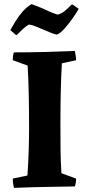

<svg xmlns="http://www.w3.org/2000/svg" viewBox="-20 -904 431 931"><path d="M48 7Q42 -14 42 -38L113 -53Q117 -109 119 -169Q121 -229 121 -285Q121 -361 119.5 -440.5Q118 -520 114 -586L42 -612Q42 -621 43 -630.5Q44 -640 47 -650Q121 -650 195 -652Q269 -654 343 -657Q345 -645 347 -634Q349 -623 349 -612L280 -597Q276 -528 274.5 -453Q273 -378 273 -308Q273 -244 273.5 -183Q274 -122 278 -64L349 -38Q349 -18 343 0Q269 1 195 2.5Q121 4 48 7ZM62 -735 58 -734 30 -758Q40 -776 55 -800.5Q70 -825 89.5 -847.5Q109 -870 133 -884Q143 -881 157 -875Q171 -869 187 -863Q205 -854 224 -846Q243 -838 260 -833Q278 -838 293 -850Q308 -862 326 -881L332 -882L362 -861Q351 -842 332 -815Q313 -788 292.5 -765Q272 -742 255 -736Q239 -740 222 -747Q205 -754 189 -761Q170 -769 151.5 -776.5Q133 -784 120 -785Q103 -775 89.5 -762Q76 -749 62 -735Z"/></svg>

Font: Labrada
Style: Bold
Weight: 700
Designer: Mercedes Jáuregui
Foundry: Omnibus-Type Team
Version: Version 1.000; ttfautohint (v1.8.4.7-5d5b)